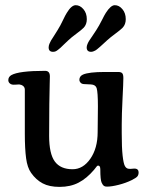

<svg xmlns="http://www.w3.org/2000/svg" viewBox="-20 -712 574 744"><path d="M245.1 -556.2Q237.8 -549.8 228 -540Q218.3 -530.3 214.1 -526.6Q210 -522.9 204.3 -518.6Q198.7 -514.2 194.6 -512.7Q190.4 -511.2 185.5 -511.2Q168.5 -511.2 168.5 -528.3Q168.5 -534.7 171.4 -542Q174.3 -549.3 177.5 -554.7Q180.7 -560.1 189.5 -573.5Q198.2 -586.9 203.1 -595.2Q213.9 -612.3 223.6 -633.1Q233.4 -653.8 238.8 -662.1Q256.8 -691.9 273.4 -691.9Q290 -691.9 303.2 -676.5Q316.4 -661.1 316.4 -637.7Q316.4 -617.2 304.2 -604.5Q295.4 -595.7 275.9 -581.3Q256.3 -566.9 245.1 -556.2ZM395.5 -556.2Q389.6 -550.8 380.6 -542.5Q371.6 -534.2 367.7 -530.8Q363.8 -527.3 357.9 -522.5Q352.1 -517.6 348.6 -515.9Q345.2 -514.2 341.1 -512.7Q336.9 -511.2 333 -511.2Q315.9 -511.2 315.9 -528.3Q315.9 -534.2 319.1 -541.7Q322.3 -549.3 326.2 -555.2Q330.1 -561 338.6 -573.5Q347.2 -585.9 353 -595.2Q364.3 -612.8 374.8 -633.8Q385.3 -654.8 390.1 -662.1Q409.2 -691.9 424.8 -691.9Q441.4 -691.9 454.3 -676.5Q467.3 -661.1 467.3 -637.7Q467.3 -617.2 455.1 -604.5Q446.3 -595.7 426.5 -581.1Q406.7 -566.4 395.5 -556.2ZM451.7 -230V-195.8Q451.7 -140.1 455.1 -109.4Q458.5 -78.6 463.9 -68.8Q469.2 -59.1 478 -58.1Q484.4 -57.1 492.2 -58.1Q500 -59.1 504.4 -58.6Q517.1 -57.1 517.1 -43.9Q517.1 -34.2 512.2 -28.3Q507.3 -22.5 490.7 -14.2Q467.8 -2.9 439.9 4.2Q412.1 11.2 394.5 11.2Q386.7 11.2 382.6 8.3Q378.4 5.4 374 -3.9Q368.7 -14.6 368.7 -55.7Q368.7 -70.3 360.4 -70.3Q357.9 -70.3 356 -68.6Q354 -66.9 350.3 -61.5Q346.7 -56.2 344.2 -53.7Q315.9 -20.5 284.4 -4.2Q252.9 12.2 210.9 12.2Q170.9 12.2 145.3 -1.5Q119.6 -15.1 100.6 -42Q85.9 -62.5 81.1 -99.1Q76.2 -135.7 76.2 -194.3V-364.3Q76.2 -373.5 69.8 -378.7Q63.5 -383.8 54.7 -384.8Q49.8 -384.8 40.3 -384Q30.8 -383.3 27.3 -384.3Q22 -384.8 17.1 -389.6Q12.2 -394.5 12.2 -401.4Q12.2 -414.1 23.9 -420.9Q53.2 -437.5 154.8 -437.5Q173.3 -437.5 173.3 -416Q173.3 -414.6 172.6 -387.9Q171.9 -361.3 171.1 -307.4Q170.4 -253.4 170.4 -185.5Q170.4 -116.2 192.4 -86.2Q214.4 -56.2 261.2 -56.2Q301.8 -56.2 330.1 -96.9Q358.4 -137.7 358.4 -200.2Q358.4 -214.4 358.9 -248Q359.4 -281.7 359.4 -299.3Q359.4 -354.5 354.5 -370.6Q350.1 -383.8 332.5 -384.8Q326.7 -385.3 318.1 -385.5Q309.6 -385.7 304.7 -386.2Q296.9 -386.7 292.2 -391.6Q287.6 -396.5 287.6 -402.8Q287.6 -416.5 301.3 -422.9Q324.2 -433.1 385.7 -433.1H438Q449.2 -433.1 453.6 -428.2Q458 -423.3 458 -409.7Q458 -390.6 454.8 -329.1Q451.7 -267.6 451.7 -230Z"/></svg>

Font: Cooper* Medium
Style: Regular
Weight: 500
Designer: Owen Earl
Foundry: indestructible type*
Version: Version 0.001